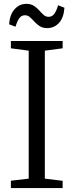

<svg xmlns="http://www.w3.org/2000/svg" viewBox="-20 -950 371 970"><path d="M125 -47.5V-694L35 -706V-743H296.5V-706L206.5 -694V-47.5L296.5 -36.5V0H35V-37ZM218.5 -808Q196 -808 180.8 -817.8Q165.5 -827.5 154 -840.5Q142.5 -853.5 131.2 -863.2Q120 -873 106 -873Q87 -873 76 -855.8Q65 -838.5 58 -815L26 -827.5Q29.5 -876.5 53.8 -903.5Q78 -930.5 113 -930.5Q135.5 -930.5 150.8 -920.8Q166 -911 177.5 -898Q189 -885 200 -875Q211 -865 225.5 -865Q244.5 -865 255.5 -881.8Q266.5 -898.5 273.5 -923.5L305.5 -911Q302 -860 277.8 -834Q253.5 -808 218.5 -808Z"/></svg>

Font: Merriweather 48pt Light
Style: Regular
Weight: 300
Version: Version 2.100